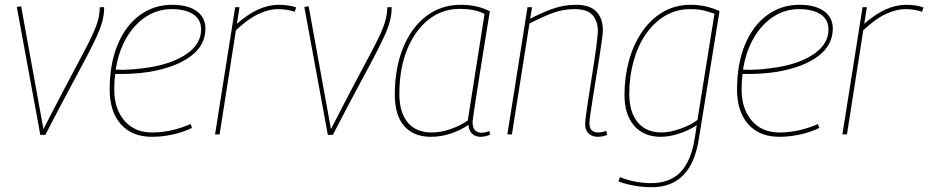

<svg xmlns="http://www.w3.org/2000/svg" viewBox="-20 -560 3868 800"><path d="M169 2H148L50 -531L68 -534L161 -22Q220 -137 260.5 -213.5Q301 -290 327 -339Q353 -388 367.5 -420Q382 -452 388.5 -476.5Q395 -501 396 -530H414Q414 -501 407 -473.5Q400 -446 384 -410.5Q368 -375 340.5 -322.5Q313 -270 270.5 -191.5Q228 -113 169 2Z M780 -27Q743 -9 699.5 0.5Q656 10 613 10Q530 10 483.5 -42.5Q437 -95 437 -187Q437 -294 470 -373.5Q503 -453 562 -496.5Q621 -540 697 -540Q763 -540 799.5 -513.5Q836 -487 836 -441Q836 -372 775 -326Q714 -280 605 -261Q568 -255 530 -253Q492 -251 460 -252Q456 -221 456 -188Q456 -106 498.5 -57Q541 -8 614 -8Q693 -8 774 -43ZM695 -522Q637 -522 588.5 -490.5Q540 -459 507 -402.5Q474 -346 462 -270Q496 -268 533 -271Q570 -274 607 -280Q705 -297 761.5 -338Q818 -379 818 -437Q818 -479 785 -500.5Q752 -522 695 -522Z M978 -530 967 -461Q1014 -502 1057 -521Q1100 -540 1141 -540Q1163 -540 1182 -537Q1201 -534 1214 -529L1208 -511Q1175 -522 1139 -522Q1100 -522 1056.5 -501.5Q1013 -481 963 -434L895 0H876L960 -530Z M1367 2H1346L1248 -531L1266 -534L1359 -22Q1418 -137 1458.5 -213.5Q1499 -290 1525 -339Q1551 -388 1565.5 -420Q1580 -452 1586.5 -476.5Q1593 -501 1594 -530H1612Q1612 -501 1605 -473.5Q1598 -446 1582 -410.5Q1566 -375 1538.5 -322.5Q1511 -270 1468.5 -191.5Q1426 -113 1367 2Z M1982 10Q1960 10 1946.5 -3.5Q1933 -17 1932 -40Q1901 -18 1859.5 -4Q1818 10 1776 10Q1703 10 1664 -35Q1625 -80 1625 -166Q1625 -275 1659 -359.5Q1693 -444 1755 -492Q1817 -540 1900 -540Q1969 -540 2021 -513Q2000 -384 1986 -296.5Q1972 -209 1964 -156.5Q1956 -104 1952.5 -79.5Q1949 -55 1949 -52Q1949 -7 1986 -7Q2001 -7 2019 -14L2022 1Q2003 10 1982 10ZM1929 -58 1999 -502Q1959 -523 1895 -523Q1823 -523 1766.5 -479Q1710 -435 1677 -355Q1644 -275 1644 -169Q1644 -91 1679 -49.5Q1714 -8 1778 -8Q1816 -8 1857 -22Q1898 -36 1929 -58Z M2178 -530H2197L2189 -482Q2237 -507 2283 -523.5Q2329 -540 2380 -540Q2438 -540 2465 -511.5Q2492 -483 2492 -435Q2492 -423 2488 -393Q2484 -363 2477.5 -322.5Q2471 -282 2464 -238Q2457 -194 2450.5 -154Q2444 -114 2440 -85Q2436 -56 2436 -46Q2436 -8 2473 -8Q2490 -8 2506 -15L2510 2Q2499 7 2488.5 8.5Q2478 10 2470 10Q2448 10 2433 -3.5Q2418 -17 2418 -43Q2418 -56 2423.5 -94.5Q2429 -133 2437 -183.5Q2445 -234 2453 -285.5Q2461 -337 2466 -376.5Q2471 -416 2471 -431Q2471 -471 2449.5 -496.5Q2428 -522 2374 -522Q2325 -522 2280.5 -505Q2236 -488 2186 -462L2113 0H2094Z M2557 196 2563 178Q2625 203 2694 203Q2771 203 2815.5 157Q2860 111 2875 14L2883 -38Q2849 -16 2808.5 -3Q2768 10 2733 10Q2662 10 2622 -36.5Q2582 -83 2582 -164Q2582 -239 2600.5 -306.5Q2619 -374 2654.5 -426.5Q2690 -479 2741.5 -509.5Q2793 -540 2858 -540Q2891 -540 2921.5 -533Q2952 -526 2978 -514L2892 18Q2861 220 2696 220Q2623 220 2557 196ZM2957 -503Q2937 -510 2913.5 -516Q2890 -522 2856 -522Q2798 -522 2751 -494Q2704 -466 2670.5 -417Q2637 -368 2619.5 -304Q2602 -240 2602 -169Q2602 -92 2637.5 -50Q2673 -8 2736 -8Q2769 -8 2813 -23Q2857 -38 2886 -60Z M3394 -27Q3357 -9 3313.5 0.5Q3270 10 3227 10Q3144 10 3097.5 -42.5Q3051 -95 3051 -187Q3051 -294 3084 -373.5Q3117 -453 3176 -496.5Q3235 -540 3311 -540Q3377 -540 3413.5 -513.5Q3450 -487 3450 -441Q3450 -372 3389 -326Q3328 -280 3219 -261Q3182 -255 3144 -253Q3106 -251 3074 -252Q3070 -221 3070 -188Q3070 -106 3112.5 -57Q3155 -8 3228 -8Q3307 -8 3388 -43ZM3309 -522Q3251 -522 3202.5 -490.5Q3154 -459 3121 -402.5Q3088 -346 3076 -270Q3110 -268 3147 -271Q3184 -274 3221 -280Q3319 -297 3375.5 -338Q3432 -379 3432 -437Q3432 -479 3399 -500.5Q3366 -522 3309 -522Z M3592 -530 3581 -461Q3628 -502 3671 -521Q3714 -540 3755 -540Q3777 -540 3796 -537Q3815 -534 3828 -529L3822 -511Q3789 -522 3753 -522Q3714 -522 3670.5 -501.5Q3627 -481 3577 -434L3509 0H3490L3574 -530Z"/></svg>

Font: Georama Thin
Style: Italic
Weight: 100
Italic angle: -9°
Designer: Jean-Baptiste Levee
Foundry: Production Type
Version: Version 1.000